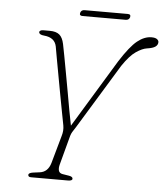

<svg xmlns="http://www.w3.org/2000/svg" viewBox="-56 -861 784 911"><g transform="rotate(5 336.0 -406.0)"><path d="M322.5 -10Q322.5 0 301 0H126Q112 0 112 -10Q112 -20 133.5 -23L164 -27Q203.5 -31.5 216.5 -76L253.5 -208Q261.5 -234 257 -258.5Q253 -279 245.8 -317Q238.5 -355 230 -401Q221.5 -447 213.2 -492.5Q205 -538 198.2 -574.5Q191.5 -611 188.5 -629Q180 -670.5 129.5 -675Q105.5 -677 104.5 -689Q104 -693.5 109.2 -696.8Q114.5 -700 122 -700H154Q184 -700 199.8 -687Q215.5 -674 222 -643Q226 -624.5 232.5 -589.2Q239 -554 247.2 -509.5Q255.5 -465 263.8 -418.2Q272 -371.5 279.5 -330.2Q287 -289 293 -260.5L490 -584.5Q537 -658 570.5 -684.8Q604 -711.5 637.5 -711.5Q656 -711.5 664 -705.2Q672 -699 672 -691.5Q672 -678 660.2 -669.5Q648.5 -661 620 -657Q598.5 -654 569.2 -634.2Q540 -614.5 506 -564L317 -254.5Q307.5 -240.5 302 -231.2Q296.5 -222 293.5 -211.5L256.5 -73Q251.5 -55 255 -42.8Q258.5 -30.5 274 -28L305 -23Q322.5 -20 322.5 -10ZM290 -797.5Q294 -812 310 -812H515.5Q531.5 -812 528 -797.5Q524 -783.5 508 -783.5H302.5Q286.5 -783.5 290 -797.5Z"/></g></svg>

Font: Fraunces 9pt Soft Thin
Style: Italic
Weight: 100
Italic angle: -16°
Version: Version 1.000;[b76b70a41]